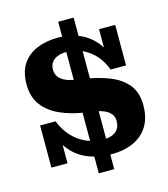

<svg xmlns="http://www.w3.org/2000/svg" viewBox="-127 -881 942 1079"><g transform="rotate(-15 344.0 -341.0)"><path d="M313 100V-782H403V100ZM410 15Q336 15 272.5 -11Q209 -37 167 -94Q125 -151 115 -245H154Q174 -193 209 -155Q244 -117 290 -97Q336 -77 388 -77Q435 -77 460.5 -98Q486 -119 486 -158Q486 -184 472 -200.5Q458 -217 435 -227Q412 -237 384 -241L321 -251Q244 -263 182.5 -291Q121 -319 85.5 -367Q50 -415 50 -487Q50 -559 80.5 -605Q111 -651 165 -673.5Q219 -696 287 -696Q355 -696 413.5 -671Q472 -646 513 -591.5Q554 -537 567 -446H528Q501 -521 442 -563.5Q383 -606 314 -606Q268 -606 241.5 -586Q215 -566 215 -529Q215 -504 227.5 -487Q240 -470 262 -459.5Q284 -449 311 -444L374 -434Q455 -421 518 -395.5Q581 -370 617.5 -324.5Q654 -279 654 -205Q654 -133 624 -84Q594 -35 539 -10Q484 15 410 15ZM64 0V-245H115L158 -176V0ZM567 -446 524 -507V-682H618V-446Z"/></g></svg>

Font: Montagu Slab 144pt
Style: Bold
Weight: 700
Designer: Florian Karsten
Foundry: Florian Karsten
Version: Version 1.000